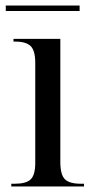

<svg xmlns="http://www.w3.org/2000/svg" viewBox="-20 -677 338 697"><path d="M21 0V-10H34Q75 -10 91.5 -26Q108 -42 108 -86V-449Q108 -493 91.5 -509.5Q75 -526 35 -526H29V-536H199V-89Q199 -43 215.5 -26.5Q232 -10 273 -10H285V0ZM1 -637V-657H269V-637Z"/></svg>

Font: Noto Serif Display SemiCondensed
Style: Regular
Weight: 400
Width: 4
Designer: Monotype Design Team
Foundry: Monotype Imaging Inc.
Version: Version 2.009